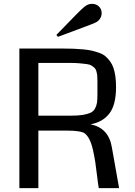

<svg xmlns="http://www.w3.org/2000/svg" viewBox="-20 -981 702 1001"><path d="M81 0ZM585 -527Q585 -434 550 -389Q515 -344 452 -333Q546 -314 563 -214L601 0H495Q491 -22 486 -65Q481 -108 476.5 -137.5Q472 -167 464.5 -200Q457 -233 445.5 -255.5Q434 -278 417 -289Q391 -300 331 -300H180V0H81V-728H303Q338 -728 363 -727Q388 -726 415 -723.5Q442 -721 460.5 -716.5Q479 -712 498.5 -705Q518 -698 530.5 -687Q543 -676 554 -661Q565 -646 571.5 -627Q578 -608 581.5 -583Q585 -558 585 -527ZM488 -489V-557Q488 -575 487 -585.5Q486 -596 483 -608Q480 -620 474 -626Q468 -632 458 -638.5Q448 -645 432 -647Q416 -649 395 -651Q374 -653 344 -653H180V-378H350Q388 -378 412 -382Q436 -386 451.5 -393Q467 -400 475 -414.5Q483 -429 485.5 -445Q488 -461 488 -489ZM418 -944Q438 -961 459 -961Q482 -961 496 -947Q510 -933 510 -913Q510 -897 501 -883Q492 -869 475 -862Q470 -859 421.5 -841Q373 -823 328 -806L282 -789L274 -799Q399 -929 418 -944Z"/></svg>

Font: Myanmar Chatu
Style: Regular
Weight: 400
Designer: Danh Hong
Foundry: Google Inc.
Version: Version 2.00 November 20, 2015